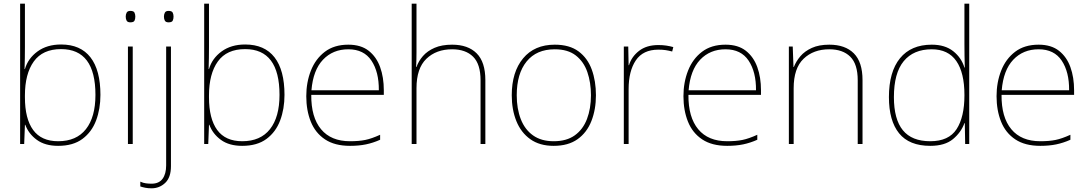

<svg xmlns="http://www.w3.org/2000/svg" viewBox="-20 -780 5899 1040"><path d="M115 -525Q115 -501 114.5 -466Q114 -431 113 -406H115Q132 -464 183.5 -501.5Q235 -539 311 -539Q416 -539 470 -469.5Q524 -400 524 -266Q524 -190 500.5 -127.5Q477 -65 426.5 -27.5Q376 10 295 10Q224 10 179.5 -22.5Q135 -55 117 -104H115L111 0H89V-760H115ZM311 -514Q211 -514 163 -447Q115 -380 115 -263V-253Q115 -137 159.5 -76Q204 -15 295 -15Q394 -15 445.5 -80.5Q497 -146 497 -266Q497 -514 311 -514Z M686 -721Q704 -721 708.5 -711.5Q713 -702 713 -690Q713 -677 708.5 -668Q704 -659 686 -659Q671 -659 666 -668Q661 -677 661 -690Q661 -702 666 -711.5Q671 -721 686 -721ZM699 -528V0H673V-528Z M868 -690Q868 -702 873 -711.5Q878 -721 893 -721Q911 -721 915.5 -711.5Q920 -702 920 -690Q920 -677 915.5 -668Q911 -659 893 -659Q878 -659 873 -668Q868 -677 868 -690ZM801 240Q782 240 767 237Q752 234 740 230V204Q755 211 770.5 213Q786 215 801 215Q841 215 860.5 188.5Q880 162 880 116V-528H906V120Q906 181 875 210.5Q844 240 801 240Z M1112 -525Q1112 -501 1111.5 -466Q1111 -431 1110 -406H1112Q1129 -464 1180.5 -501.5Q1232 -539 1308 -539Q1413 -539 1467 -469.5Q1521 -400 1521 -266Q1521 -190 1497.5 -127.5Q1474 -65 1423.5 -27.5Q1373 10 1292 10Q1221 10 1176.5 -22.5Q1132 -55 1114 -104H1112L1108 0H1086V-760H1112ZM1308 -514Q1208 -514 1160 -447Q1112 -380 1112 -263V-253Q1112 -137 1156.5 -76Q1201 -15 1292 -15Q1391 -15 1442.5 -80.5Q1494 -146 1494 -266Q1494 -514 1308 -514Z M1867 -538Q1935 -538 1977 -505Q2019 -472 2039 -416.5Q2059 -361 2059 -291V-266H1666Q1665 -145 1719 -80Q1773 -15 1876 -15Q1924 -15 1958.5 -22Q1993 -29 2039 -50V-23Q2001 -6 1962.5 2Q1924 10 1876 10Q1793 10 1740.5 -25Q1688 -60 1663.5 -121Q1639 -182 1639 -259Q1639 -334 1664 -397.5Q1689 -461 1739.5 -499.5Q1790 -538 1867 -538ZM1867 -513Q1783 -513 1729.5 -456.5Q1676 -400 1667 -291H2032Q2033 -390 1992 -451.5Q1951 -513 1867 -513Z M2236 -496Q2236 -474 2235.5 -456.5Q2235 -439 2234 -417H2236Q2247 -449 2271 -476.5Q2295 -504 2334 -521Q2373 -538 2429 -538Q2515 -538 2562 -491Q2609 -444 2609 -346V0H2583V-345Q2583 -433 2542.5 -473Q2502 -513 2429 -513Q2343 -513 2289.5 -461.5Q2236 -410 2236 -302V0H2210V-760H2236Z M3208 -264Q3208 -187 3183.5 -124.5Q3159 -62 3108.5 -26Q3058 10 2979 10Q2903 10 2852.5 -26Q2802 -62 2777 -124Q2752 -186 2752 -264Q2752 -390 2813.5 -464Q2875 -538 2985 -538Q3065 -538 3114 -501.5Q3163 -465 3185.5 -403Q3208 -341 3208 -264ZM2779 -264Q2779 -191 2801 -134.5Q2823 -78 2867.5 -46.5Q2912 -15 2979 -15Q3049 -15 3093.5 -47Q3138 -79 3159.5 -135.5Q3181 -192 3181 -264Q3181 -333 3161.5 -389.5Q3142 -446 3099 -479.5Q3056 -513 2985 -513Q2886 -513 2832.5 -447Q2779 -381 2779 -264Z M3546 -536Q3570 -536 3589.5 -533Q3609 -530 3627 -525L3621 -501Q3602 -506 3585.5 -508.5Q3569 -511 3546 -511Q3463 -511 3424 -453Q3385 -395 3385 -297V0H3359V-528H3383L3385 -427H3387Q3401 -473 3441.5 -504.5Q3482 -536 3546 -536Z M3910 -538Q3978 -538 4020 -505Q4062 -472 4082 -416.5Q4102 -361 4102 -291V-266H3709Q3708 -145 3762 -80Q3816 -15 3919 -15Q3967 -15 4001.5 -22Q4036 -29 4082 -50V-23Q4044 -6 4005.5 2Q3967 10 3919 10Q3836 10 3783.5 -25Q3731 -60 3706.5 -121Q3682 -182 3682 -259Q3682 -334 3707 -397.5Q3732 -461 3782.5 -499.5Q3833 -538 3910 -538ZM3910 -513Q3826 -513 3772.5 -456.5Q3719 -400 3710 -291H4075Q4076 -390 4035 -451.5Q3994 -513 3910 -513Z M4472 -538Q4558 -538 4605 -491Q4652 -444 4652 -346V0H4626V-345Q4626 -433 4585.5 -473Q4545 -513 4472 -513Q4386 -513 4332.5 -461.5Q4279 -410 4279 -302V0H4253V-528H4274L4278 -417H4280Q4292 -448 4315.5 -475.5Q4339 -503 4377.5 -520.5Q4416 -538 4472 -538Z M5019 10Q4905 10 4850 -58Q4795 -126 4795 -254Q4795 -391 4855 -464.5Q4915 -538 5027 -538Q5099 -538 5143.5 -502.5Q5188 -467 5204 -414H5206Q5205 -448 5204.5 -480Q5204 -512 5204 -543V-760H5230V0H5208L5206 -113H5204Q5186 -63 5142 -26.5Q5098 10 5019 10ZM5019 -15Q5119 -15 5161.5 -80.5Q5204 -146 5204 -263V-266Q5204 -386 5160 -449.5Q5116 -513 5027 -513Q4928 -513 4875 -448.5Q4822 -384 4822 -254Q4822 -134 4870.5 -74.5Q4919 -15 5019 -15Z M5606 -538Q5674 -538 5716 -505Q5758 -472 5778 -416.5Q5798 -361 5798 -291V-266H5405Q5404 -145 5458 -80Q5512 -15 5615 -15Q5663 -15 5697.5 -22Q5732 -29 5778 -50V-23Q5740 -6 5701.5 2Q5663 10 5615 10Q5532 10 5479.5 -25Q5427 -60 5402.5 -121Q5378 -182 5378 -259Q5378 -334 5403 -397.5Q5428 -461 5478.5 -499.5Q5529 -538 5606 -538ZM5606 -513Q5522 -513 5468.5 -456.5Q5415 -400 5406 -291H5771Q5772 -390 5731 -451.5Q5690 -513 5606 -513Z"/></svg>

Font: Noto Sans Oriya Thin
Style: Regular
Weight: 100
Designer: Amélie Bonet and Sol Matas
Foundry: Google LLC
Version: Version 2.006; ttfautohint (v1.8.4.7-5d5b)